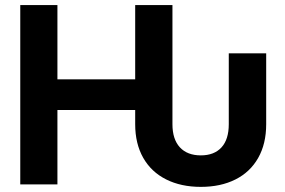

<svg xmlns="http://www.w3.org/2000/svg" viewBox="-20 -727 1125 757"><path d="M513 -237.3V-293.3H206.4V0H59.9V-707H206.4V-414.1H513V-707H659.9V-237.3Q659.9 -177.9 689.2 -146.1Q718.6 -114.4 771.8 -114.4Q824.5 -114.4 853.3 -145.9Q882 -177.4 882 -237.3V-516.6H1029.5V-237.3Q1029.5 -160 997.9 -104.3Q966.3 -48.5 908.2 -19.4Q850.1 9.8 771.8 9.8Q693.6 9.8 635.1 -19.6Q576.5 -48.9 544.7 -104.7Q513 -160.5 513 -237.3Z"/></svg>

Font: Pretendard JP Variable
Style: Regular
Weight: 400
Designer: Base glyphs from Inter by Rasmus Andersson; Hangul glyphs from Noto Sans CJK(Source Han Sans) by Jang Soo-young and Kang
Foundry: Kil Hyung-jin
Version: Version 1.307;Glyphs 3.2 (3192)